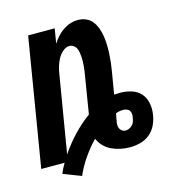

<svg xmlns="http://www.w3.org/2000/svg" viewBox="-93 -607 686 754"><g transform="rotate(-15 250.0 -230.0)"><path d="M149 68 76 40Q80 30 85 20Q90 10 96 0H1L87 -520H195L185 -460Q194 -474 205 -486.5Q216 -499 230 -508.5Q244 -518 259.5 -523Q275 -528 291 -528Q309 -528 324.5 -521Q340 -514 350 -500.5Q360 -487 365.5 -471Q371 -455 373.5 -438Q376 -421 376.5 -403.5Q377 -386 376 -368Q375 -350 373 -332Q371 -314 368 -297L353 -208Q359 -208 365 -208.5Q371 -209 377 -209Q401 -209 423.5 -202Q446 -195 460.5 -178.5Q475 -162 479.5 -139Q484 -116 480 -92Q477 -71 467.5 -51Q458 -31 441 -17Q424 -3 402.5 2.5Q381 8 361 8Q341 8 322 4Q303 0 286 -8Q269 -16 256 -29.5Q243 -43 236 -60Q209 -32 186.5 0.5Q164 33 149 68ZM114 -29Q139 -66 170 -99Q201 -132 237 -158L262 -311Q264 -321 265 -330Q266 -339 267 -348Q268 -357 268 -366.5Q268 -376 267.5 -385Q267 -394 265.5 -402.5Q264 -411 260.5 -419Q257 -427 249.5 -432.5Q242 -438 233 -438Q218 -438 205 -426.5Q192 -415 184.5 -400.5Q177 -386 172.5 -371Q168 -356 166 -341ZM361 -60Q368 -60 375.5 -63.5Q383 -67 388.5 -73Q394 -79 396.5 -86Q399 -93 400 -101Q402 -108 401.5 -116Q401 -124 397 -130Q393 -136 385.5 -138.5Q378 -141 371 -141Q363 -141 355.5 -139.5Q348 -138 341 -135V-133Q340 -129 339.5 -125.5Q339 -122 338 -119V-117Q337 -115 336.5 -112Q336 -109 336 -107Q334 -99 334 -90.5Q334 -82 337 -75.5Q340 -69 346.5 -64.5Q353 -60 361 -60Z"/></g></svg>

Font: Iosevka SS04 Extrabold Oblique
Style: Regular
Weight: 800
Italic angle: -9°
Monospace: yes
Designer: Belleve Invis
Foundry: Belleve Invis
Version: Version 19.0.0; ttfautohint (v1.8.4)